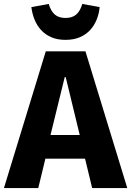

<svg xmlns="http://www.w3.org/2000/svg" viewBox="-32 -953 665 973"><path d="M399 -149H198L162 0H-12L200 -693H401L613 0H435ZM224 -269H372L301 -562H296ZM300 -751Q258 -751 227.5 -764.5Q197 -778 176 -801Q155 -824 143 -854Q131 -884 127 -917L215 -933Q225 -898 245 -880Q265 -862 300 -862Q335 -862 355 -880Q375 -898 385 -933L473 -917Q470 -884 458 -854Q446 -824 425 -801Q404 -778 373 -764.5Q342 -751 300 -751Z"/></svg>

Font: Qzxlaeiskcpccdgjqmyffctclhy
Style: Regular
Weight: 700
Monospace: yes
Designer: Carrois Corporate & Edenspiekermann
Foundry: Carrois Corporate GbR & Edenspiekermann AG
Version: Version 2.001